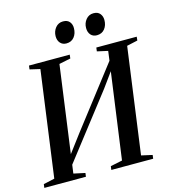

<svg xmlns="http://www.w3.org/2000/svg" viewBox="-142 -1058 1049 1168"><g transform="rotate(-15 382.5 -474.5)"><path d="M-8.5 0 -5.5 -23 64.5 -38.5 155.5 -704.5 91 -719.5 94 -743H350.5L348 -719.5L275.5 -704.5L194.5 -112.5L173.5 -120.5L283.5 -267L603 -681.5L569.5 -605.5L582.5 -704.5L515 -719.5L518 -743H772.5L770 -719.5L702 -704.5L611 -38.5L680 -23L677 0H413.5L416.5 -23L491 -38.5L570.5 -614.5L593.5 -619L498.5 -488L161.5 -53L198 -136L184.5 -38.5L256.5 -23L253.5 0ZM349.5 -814Q325.5 -814 311 -830.2Q296.5 -846.5 296.5 -873.5Q297 -904 315.2 -926.5Q333.5 -949 363 -949Q390.5 -949 404 -932.5Q417.5 -916 417 -892.5Q417 -859 399 -836.5Q381 -814 349.5 -814ZM541.5 -814Q517 -814 502.8 -830.2Q488.5 -846.5 488.5 -873.5Q488.5 -904 507 -926.5Q525.5 -949 554.5 -949Q582 -949 595.5 -932.5Q609 -916 609 -892.5Q609 -859 591 -836.5Q573 -814 541.5 -814Z"/></g></svg>

Font: Merriweather 120pt Medium
Style: Italic
Weight: 500
Italic angle: -7.8°
Version: Version 2.101